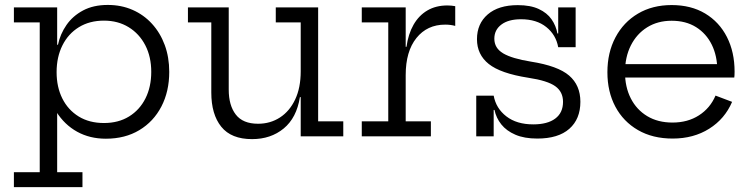

<svg xmlns="http://www.w3.org/2000/svg" viewBox="-20 -563 3105 793"><path d="M37.4 210V148.1H144.1V-470.6H37.4V-532.5H216.1V-341.8L213.8 -284.9V-253.4L216.1 -208.4V148.1H320.6V210ZM417.2 9.9Q351 9.9 298.7 -18.9Q246.4 -47.8 212.5 -101.7Q178.6 -155.6 167.4 -230.3L213.8 -264.9Q213.8 -203.6 237.4 -156.3Q261 -109 305 -81.9Q348.9 -54.9 409.4 -54.9Q469.2 -54.9 513 -81.9Q556.9 -109 580.8 -156.6Q604.7 -204.3 604.7 -266.2Q604.7 -328.4 580.1 -376Q555.4 -423.7 511.4 -450.7Q467.4 -477.8 409.4 -477.8Q349.8 -477.8 305.8 -450.7Q261.9 -423.7 237.9 -375.7Q213.8 -327.7 213.8 -264.9L202.4 -378.3H219.4Q228.7 -422.5 254.6 -459.8Q280.4 -497.1 323.2 -519.9Q365.9 -542.6 425.2 -542.6Q480.8 -542.6 527.3 -522.3Q573.8 -502 607.7 -464.8Q641.7 -427.7 660.4 -377.1Q679 -326.5 679 -266.2Q679 -185.5 646.6 -123.1Q614.2 -60.7 555.3 -25.4Q496.5 9.9 417.2 9.9Z M1222 -470.6H1119V-532.5H1294V-61.9H1397.8V0H1222ZM924.7 -532.5V-192.9Q924.7 -127.6 953.9 -89.8Q983 -51.9 1045.9 -51.9Q1096.4 -51.9 1136.3 -77.8Q1176.2 -103.7 1199.1 -152.2Q1222 -200.6 1222 -268.5L1239.4 -161.9H1218.7Q1205.1 -76.2 1151.7 -32.3Q1098.3 11.6 1021.1 11.6Q935.1 11.6 893.9 -39.5Q852.7 -90.6 852.7 -181.1V-470.6H756.2V-532.5Z M1655.6 -61.9H1759.6V0H1474.2V-61.9H1583.6V-470.6H1474.2V-532.5H1655.6ZM1860.2 -456Q1851.1 -458.5 1840.9 -459.9Q1830.7 -461.3 1818.7 -461.3Q1744.3 -461.3 1700 -406.1Q1655.6 -350.9 1655.6 -252.9L1638.5 -369.7H1658.9Q1666.1 -422.5 1688 -460.8Q1709.9 -499.1 1745.1 -519.8Q1780.4 -540.5 1827.8 -540.5Q1836.9 -540.5 1844.3 -539.7Q1851.6 -539 1860.2 -537.5Z M2199.2 9.3Q2145.5 9.3 2108.7 -6.6Q2071.8 -22.5 2050.5 -49.2Q2029.2 -76 2022.3 -109H2004.5L2019 -168Q2028.5 -115.5 2071.3 -82.4Q2114.1 -49.3 2182.6 -49.3Q2241.1 -49.3 2273.2 -73.2Q2305.4 -97.1 2305.4 -142.5Q2305.4 -183.8 2273.5 -206.8Q2241.6 -229.9 2161.7 -241.9Q2047.1 -259.9 1998.6 -298.8Q1950 -337.7 1950 -401.1Q1950 -465.2 1994.5 -503.5Q2039 -541.8 2118.5 -541.8Q2170.9 -541.8 2205.2 -525.8Q2239.5 -509.9 2258 -483.3Q2276.5 -456.6 2282.2 -424.7H2300L2285.5 -368Q2276.5 -418.9 2236.4 -451.2Q2196.3 -483.5 2131.9 -483.5Q2080 -483.5 2050.9 -461.6Q2021.7 -439.7 2021.7 -403.1Q2021.7 -364.3 2058.2 -342.6Q2094.7 -321 2173.2 -308.4Q2284.2 -290.9 2330.6 -250.9Q2377.1 -210.8 2377.1 -142.8Q2377.1 -71.3 2331.4 -31Q2285.7 9.3 2199.2 9.3ZM1947 0V-168H2019V0ZM2285.5 -368V-532.5H2357.5V-368Z M2758.1 9.3Q2675.6 9.3 2615.1 -25.7Q2554.5 -60.7 2521.6 -122.4Q2488.7 -184.1 2488.7 -264.6Q2488.7 -345.9 2521.9 -408.5Q2555 -471.2 2614.7 -506.6Q2674.4 -542.1 2754.2 -542.1Q2834.1 -542.1 2892.5 -507.2Q2950.8 -472.2 2982.4 -410.1Q3014 -348 3014 -267.1Q3014 -257.7 3013.6 -252.1Q3013.3 -246.5 3012.7 -242.7H2941.3Q2942 -248.6 2942.3 -255.8Q2942.6 -263 2942.6 -272.3Q2942.6 -331.9 2919.9 -378.2Q2897.1 -424.4 2855 -450.9Q2812.8 -477.3 2754.2 -477.3Q2696.5 -477.3 2653.1 -450.3Q2609.6 -423.2 2585.5 -375.3Q2561.4 -327.4 2561.4 -264.6Q2561.4 -203.6 2585.3 -156.7Q2609.2 -109.8 2653.2 -83.3Q2697.2 -56.8 2757.5 -56.8Q2820.5 -56.8 2866.8 -86.6Q2913.1 -116.3 2935.3 -168.2L3003.7 -142.3Q2973.8 -72 2909.2 -31.4Q2844.6 9.3 2758.1 9.3ZM2534.2 -242.7V-298.1H2991.1L3012 -242.7Z"/></svg>

Font: Hepta Slab ExtraLight
Style: Regular
Weight: 200
Designer: Michael LaGattuta
Foundry: Michael LaGattuta
Version: Version 1.100